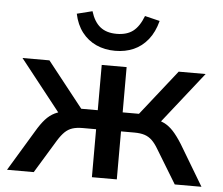

<svg xmlns="http://www.w3.org/2000/svg" viewBox="-52 -786 980 845"><g transform="rotate(5 438.5 -364.0)"><path d="M9 0 117 -179Q137 -213 155.5 -233.5Q174 -254 196.5 -265Q219 -276 250 -279L229 -249L34 -496H153L311 -296H384V-496H494V-296H566L724 -496H843L648 -249L628 -279Q658 -276 679.5 -265.5Q701 -255 720 -234.5Q739 -214 761 -179L868 0H750L660 -148Q646 -172 631.5 -186Q617 -200 598.5 -206Q580 -212 553 -212H494V0H384V-212H325Q298 -212 279.5 -206Q261 -200 246.5 -186Q232 -172 217 -148L127 0ZM437 -563Q391 -563 353.5 -580Q316 -597 290.5 -630Q265 -663 255 -711L323 -728Q337 -682 364.5 -660Q392 -638 437 -638Q482 -638 509.5 -659Q537 -680 555 -727L621 -711Q608 -661 581.5 -628Q555 -595 518.5 -579Q482 -563 437 -563Z"/></g></svg>

Font: Nunito Sans 8pt SemiBold
Style: Regular
Weight: 600
Version: Version 3.101;gftools[0.9.27]